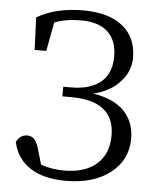

<svg xmlns="http://www.w3.org/2000/svg" viewBox="-54 -792 702 854"><g transform="rotate(5 297.5 -365.0)"><path d="M271 16Q174 16 114 -22Q52 -61 35 -137Q52 -170 84 -170Q106 -170 118 -154Q129 -141 139 -104L156 -46Q203 -29 260 -29Q353 -29 405 -74.5Q457 -120 457 -203Q457 -357 262 -357H224V-400H258Q348 -400 395 -442Q438 -481 438 -554Q438 -625 397 -663Q356 -701 277 -701Q210 -701 159 -681L135 -552H83L77 -697Q162 -746 284 -746Q397 -746 459.5 -696Q522 -646 522 -555Q522 -495 479 -448Q435 -399 359 -381Q454 -367 501 -316Q545 -269 545 -196Q545 -102 472 -44Q397 16 271 16Z"/></g></svg>

Font: GenRyuMin TW R
Style: Regular
Weight: 400
Version: Version 1.501;PS 1;hotconv 16.6.51;makeotf.lib2.5.65220